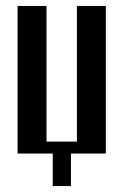

<svg xmlns="http://www.w3.org/2000/svg" viewBox="-20 -515 410 644"><path d="M39 -495H136V-40H238V-495H335V0H218V109H157V0H39Z"/></svg>

Font: Moniqa Paragraph
Style: Bold
Weight: 700
Designer: Rajesh Rajput
Foundry: Rajesh Rajput
Version: Version 1.000